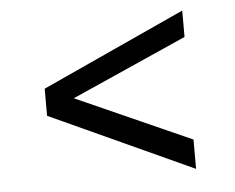

<svg xmlns="http://www.w3.org/2000/svg" viewBox="-39 -601 639 522"><g transform="rotate(-5 280.0 -340.0)"><path d="M476 -556V-484L105 -319L85 -339V-377ZM476 -204V-124L85 -303V-352L106 -369Z"/></g></svg>

Font: Roboto Serif
Style: Regular
Weight: 400
Designer: Greg Gazdowicz
Foundry: Commercial Type
Version: Version 1.008